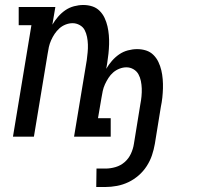

<svg xmlns="http://www.w3.org/2000/svg" viewBox="-20 -548 790 770"><path d="M366 202 367 128H403Q423 128 443.5 122Q464 116 480 102Q496 88 505 68.5Q514 49 517 29L543 -131Q546 -146 547.5 -162Q549 -178 548.5 -193Q548 -208 545 -223Q542 -238 535 -250.5Q528 -263 515 -270.5Q502 -278 487 -278Q473 -278 459 -272.5Q445 -267 434 -257.5Q423 -248 415 -235.5Q407 -223 401 -210Q395 -197 392 -183Q389 -169 387 -156L373 -74H424V0H277L328 -307Q330 -323 331.5 -338.5Q333 -354 332.5 -369.5Q332 -385 329 -400Q326 -415 319.5 -427.5Q313 -440 299.5 -447.5Q286 -455 271 -455Q257 -455 243 -449.5Q229 -444 218 -434Q207 -424 199 -412Q191 -400 185 -386.5Q179 -373 176 -359.5Q173 -346 171 -332L116 0H32L106 -447H55V-520H202L190 -449Q200 -466 213 -481Q226 -496 242 -507Q258 -518 277 -523Q296 -528 314 -528Q333 -528 350 -522.5Q367 -517 379.5 -504.5Q392 -492 399.5 -476Q407 -460 411 -442.5Q415 -425 416.5 -407Q418 -389 417.5 -370.5Q417 -352 415 -333Q413 -314 410 -295L406 -272Q416 -289 429 -304Q442 -319 458 -330Q474 -341 493 -346Q512 -351 530 -351Q549 -351 566 -345.5Q583 -340 595.5 -327.5Q608 -315 615.5 -299Q623 -283 627 -266Q631 -249 632.5 -230.5Q634 -212 633.5 -193.5Q633 -175 631 -156.5Q629 -138 625 -119L601 29Q597 52 589.5 74.5Q582 97 568.5 118Q555 139 536 155.5Q517 172 495 182.5Q473 193 449 197.5Q425 202 402 202Z"/></svg>

Font: Iosevka Plex Etoile
Style: Italic
Weight: 400
Italic angle: -9°
Designer: Belleve Invis
Foundry: Belleve Invis
Version: Version 25.1.1; ttfautohint (v1.8.4)